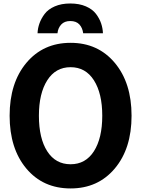

<svg xmlns="http://www.w3.org/2000/svg" viewBox="-20 -1063 810 1101"><path d="M195.3 -872.1Q196.3 -900.4 206.1 -928.2Q215.8 -956.1 235.8 -982.9Q255.9 -1009.8 293.9 -1026.4Q332 -1043 382.8 -1043Q434.6 -1043 472.7 -1026.4Q510.7 -1009.8 530.8 -982.9Q550.8 -956.1 560.1 -928.2Q569.3 -900.4 570.3 -872.1H457Q453.1 -903.3 435.1 -922.9Q417 -942.4 382.8 -942.4Q349.6 -942.4 331.1 -922.4Q312.5 -902.3 309.6 -872.1ZM35.2 -399.4Q35.2 -587.9 131.3 -702.6Q227.5 -817.4 384.8 -817.4Q542 -817.4 638.2 -702.6Q734.4 -587.9 734.4 -399.4Q734.4 -210.9 638.2 -96.7Q542 17.6 384.8 17.6Q226.6 17.6 130.9 -96.7Q35.2 -210.9 35.2 -399.4ZM203.1 -399.4Q203.1 -269.5 251 -195.3Q298.8 -121.1 384.8 -121.1Q470.7 -121.1 518.6 -195.8Q566.4 -270.5 566.4 -399.4Q566.4 -527.3 518.6 -602.5Q470.7 -677.7 384.8 -677.7Q298.8 -677.7 251 -602.5Q203.1 -527.3 203.1 -399.4Z"/></svg>

Font: Gothic A1 Black
Style: Regular
Weight: 900
Version: Version 2.50